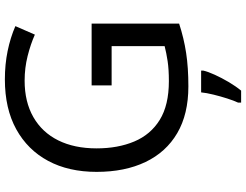

<svg xmlns="http://www.w3.org/2000/svg" viewBox="-128 -636 985 768"><g transform="rotate(-90 364.0 -251.5)"><path d="M407 -377H654V-27Q596 -8 537 1Q478 10 403 10Q292 10 216 -34.5Q140 -79 100.5 -161.5Q61 -244 61 -357Q61 -469 105 -551Q149 -633 231.5 -678.5Q314 -724 431 -724Q491 -724 544.5 -713Q598 -702 644 -682L610 -604Q572 -621 524.5 -633Q477 -645 426 -645Q341 -645 280 -610Q219 -575 187 -510.5Q155 -446 155 -357Q155 -272 182.5 -206.5Q210 -141 269 -104.5Q328 -68 424 -68Q471 -68 504 -73Q537 -78 564 -85V-297H407ZM466 70Q462 88 449.5 115.5Q437 143 420.5 171Q404 199 386 221H338V209Q346 192 354.5 165.5Q363 139 370 110.5Q377 82 379 61H466Z"/></g></svg>

Font: Noto Sans Lao UI
Style: Regular
Weight: 400
Designer: Monotype Design Team
Foundry: Monotype Imaging Inc.
Version: Version 2.000